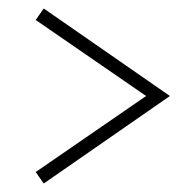

<svg xmlns="http://www.w3.org/2000/svg" viewBox="-20 -557 450 452"><path d="M380 -331 83 -125 64 -152 324 -331 64 -510 83 -537Z"/></svg>

Font: Julius Sans One
Style: Regular
Weight: 400
Designer: Luciano Vergara
Foundry: LatinoType
Version: Version 1.001